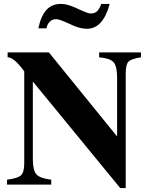

<svg xmlns="http://www.w3.org/2000/svg" viewBox="-20 -944 762 982"><path d="M498 -924H541Q507 -797 425 -797Q393 -797 360 -811L331 -824Q283 -846 267 -846Q248 -846 234.5 -833Q221 -820 218 -799H176Q190 -864 218 -894Q246 -924 292 -924Q323 -924 365 -905L405 -887Q432 -875 444 -875Q464 -875 476 -886Q488 -897 498 -924ZM701 -676V-651Q651 -643 637 -628.5Q623 -614 623 -568V18H595L148 -527V-131Q148 -73 166 -52.5Q184 -32 242 -25V0H16V-25Q71 -32 87.5 -47.5Q104 -63 104 -109V-579Q52 -651 19 -651V-676H230L579 -246V-545Q579 -605 561 -625.5Q543 -646 487 -651V-676Z"/></svg>

Font: STIX
Style: Bold
Weight: 700
Designer: MicroPress Inc., with final additions and corrections provided by Coen Hoffman, Elsevier (retired)
Version: Version 1.1.1